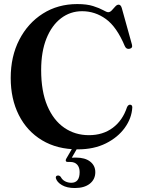

<svg xmlns="http://www.w3.org/2000/svg" viewBox="-20 -736 715 968"><path d="M647 -194.5Q644 -140 609.2 -91.8Q574.5 -43.5 514 -13.2Q453.5 17 372.5 17Q268 17 192 -28.8Q116 -74.5 75 -155.8Q34 -237 34 -343Q34 -451.5 77.2 -535.5Q120.5 -619.5 196.2 -667.5Q272 -715.5 369.5 -715.5Q418.5 -715.5 450.2 -705.2Q482 -695 500 -684.8Q518 -674.5 525.5 -674.5Q535 -674.5 543.8 -684Q552.5 -693.5 561 -703Q569.5 -712.5 578 -712.5Q589 -712.5 594 -695.5L645 -512Q650.5 -493.5 633 -490Q616.5 -486.5 609 -504Q568.5 -600.5 514 -640Q459.5 -679.5 394 -679.5Q334.5 -679.5 287.8 -644Q241 -608.5 214.2 -542Q187.5 -475.5 187.5 -383Q187.5 -275.5 218.5 -202.5Q249.5 -129.5 304 -92Q358.5 -54.5 428.5 -54.5Q499 -54.5 548.8 -91.8Q598.5 -129 620.5 -196Q627 -209.5 637.5 -208Q647 -206.5 647 -194.5ZM353.5 -4H378.5L342 59Q350.5 58.5 362.5 58.5Q409 58.5 434.8 78.8Q460.5 99 460.5 132Q460.5 168 433 190Q405.5 212 357 212Q317.5 212 292.2 197.2Q267 182.5 261.5 162Q260 150 271 149Q278.5 147.5 286 155.5Q294 171 308.5 178.2Q323 185.5 339.5 185.5Q381.5 185.5 381.5 131.5Q381.5 108 369.2 94.2Q357 80.5 334 80.5H321.5Q314 80.5 312 76Q310 71.5 313.5 65Z"/></svg>

Font: Fraunces 72pt S000 SemiBold
Style: Regular
Weight: 600
Version: Version 1.000; ttfautohint (v1.8.3)